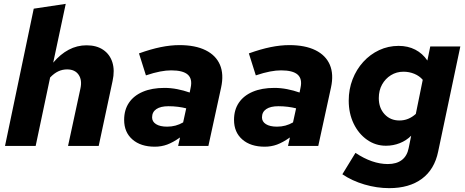

<svg xmlns="http://www.w3.org/2000/svg" viewBox="-20 -757 2414 996"><path d="M6 0 155 -712 321 -737 256 -432Q293 -476 336.5 -499Q380 -522 429 -522Q481 -522 515.5 -498.5Q550 -475 563 -433.5Q576 -392 564 -337L492 0H333L397 -297Q407 -341 388 -369Q369 -397 328 -397Q304 -397 282.5 -387Q261 -377 240 -355L165 0Z M783 4Q710 4 667 -33.5Q624 -71 624 -135Q624 -187 649 -224Q674 -261 721 -281Q768 -301 833 -301Q866 -301 899.5 -294.5Q933 -288 964 -277L969 -302Q979 -348 954 -370Q929 -392 868 -392Q842 -392 810.5 -386Q779 -380 737 -366L701 -480Q762 -502 813.5 -512.5Q865 -523 911 -523Q993 -523 1046.5 -496.5Q1100 -470 1121 -421Q1142 -372 1127 -303L1061 0H904L914 -44Q877 -18 847 -7Q817 4 783 4ZM847 -100Q870 -100 890.5 -105.5Q911 -111 930 -122L946 -195Q927 -200 903 -203Q879 -206 854 -206Q813 -206 791 -191Q769 -176 769 -148Q769 -126 789.5 -113Q810 -100 847 -100Z M1353 4Q1280 4 1237 -33.5Q1194 -71 1194 -135Q1194 -187 1219 -224Q1244 -261 1291 -281Q1338 -301 1403 -301Q1436 -301 1469.5 -294.5Q1503 -288 1534 -277L1539 -302Q1549 -348 1524 -370Q1499 -392 1438 -392Q1412 -392 1380.5 -386Q1349 -380 1307 -366L1271 -480Q1332 -502 1383.5 -512.5Q1435 -523 1481 -523Q1563 -523 1616.5 -496.5Q1670 -470 1691 -421Q1712 -372 1697 -303L1631 0H1474L1484 -44Q1447 -18 1417 -7Q1387 4 1353 4ZM1417 -100Q1440 -100 1460.5 -105.5Q1481 -111 1500 -122L1516 -195Q1497 -200 1473 -203Q1449 -206 1424 -206Q1383 -206 1361 -191Q1339 -176 1339 -148Q1339 -126 1359.5 -113Q1380 -100 1417 -100Z M1999 219Q1935 219 1870.5 200Q1806 181 1756 147L1824 36Q1911 94 1992 94Q2037 94 2064.5 73Q2092 52 2100 11L2113 -53Q2088 -28 2054 -14.5Q2020 -1 1982 -1Q1928 -1 1884 -32Q1840 -63 1814.5 -116Q1789 -169 1789 -235Q1789 -294 1809 -345.5Q1829 -397 1864.5 -436Q1900 -475 1947 -497Q1994 -519 2048 -519Q2096 -519 2134 -499.5Q2172 -480 2197 -443L2212 -516H2368L2253 29Q2234 122 2168.5 170.5Q2103 219 1999 219ZM2052 -132Q2076 -132 2097 -140.5Q2118 -149 2137 -166L2173 -343Q2156 -363 2129.5 -374Q2103 -385 2073 -385Q2037 -385 2008 -367Q1979 -349 1962 -318.5Q1945 -288 1945 -248Q1945 -197 1975 -164.5Q2005 -132 2052 -132Z"/></svg>

Font: Red Hat Text VF
Style: Italic
Weight: 300
Italic angle: -12°
Designer: Pentagram, MCKL
Foundry: Pentagram, MCKL
Version: Version 1.023